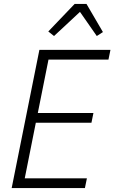

<svg xmlns="http://www.w3.org/2000/svg" viewBox="-20 -950 578 970"><path d="M39 0 179 -698H538L528 -649H225L171 -379H452L442 -330H161L105 -49H419L409 0ZM417 -930 500 -788 469 -768 384 -890 253 -768 224 -791 357 -930Z"/></svg>

Font: IBM Plex Sans Condensed Light
Style: Italic
Weight: 300
Width: 3
Italic angle: -11°
Designer: Mike Abbink, Paul van der Laan, Pieter van Rosmalen
Foundry: Bold Monday
Version: Version 1.3